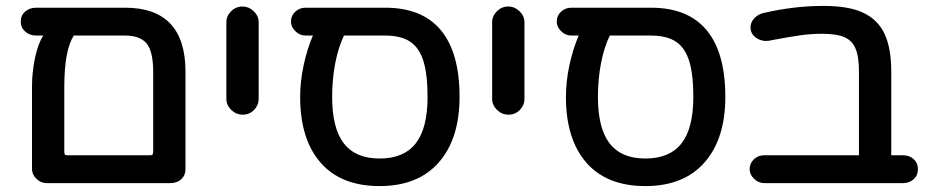

<svg xmlns="http://www.w3.org/2000/svg" viewBox="-20 -610 3134 648"><path d="M606 -368V-39Q606 -18 591.5 -5Q577 8 556 8H137Q118 8 103 -6.5Q88 -21 88 -39V-317Q88 -366 98 -414Q108 -462 126 -490H102Q80 -490 65 -503.5Q50 -517 50 -537Q50 -558 65 -571Q80 -584 102 -584H402Q606 -584 606 -368ZM207 -86H486Q493 -86 495 -88.5Q497 -91 497 -99V-368Q497 -436 475 -463Q453 -490 402 -490H229Q197 -440 197 -317V-99Q197 -91 199 -88.5Q201 -86 207 -86Z M744 -276V-535Q744 -556 760 -572Q776 -588 798 -588Q820 -588 836.5 -572Q853 -556 853 -535V-276Q853 -255 837.5 -239Q822 -223 799 -223Q777 -223 760.5 -239Q744 -255 744 -276Z M1531 -283Q1531 -142 1461 -62Q1391 18 1261 18Q1131 18 1062 -61Q993 -140 993 -283Q993 -334 1004.5 -388.5Q1016 -443 1036 -490H1011Q992 -490 977 -504.5Q962 -519 962 -537Q962 -557 976.5 -570.5Q991 -584 1011 -584H1280Q1405 -584 1468 -508Q1531 -432 1531 -283ZM1261 -75Q1343 -75 1383 -126Q1423 -177 1423 -283Q1423 -359 1409 -404Q1395 -449 1364 -469.5Q1333 -490 1280 -490H1141Q1122 -451 1111.5 -397Q1101 -343 1101 -283Q1101 -177 1140.5 -126Q1180 -75 1261 -75Z M1641 -276V-535Q1641 -556 1657 -572Q1673 -588 1695 -588Q1717 -588 1733.5 -572Q1750 -556 1750 -535V-276Q1750 -255 1734.5 -239Q1719 -223 1696 -223Q1674 -223 1657.5 -239Q1641 -255 1641 -276Z M2428 -283Q2428 -142 2358 -62Q2288 18 2158 18Q2028 18 1959 -61Q1890 -140 1890 -283Q1890 -334 1901.5 -388.5Q1913 -443 1933 -490H1908Q1889 -490 1874 -504.5Q1859 -519 1859 -537Q1859 -557 1873.5 -570.5Q1888 -584 1908 -584H2177Q2302 -584 2365 -508Q2428 -432 2428 -283ZM2158 -75Q2240 -75 2280 -126Q2320 -177 2320 -283Q2320 -359 2306 -404Q2292 -449 2261 -469.5Q2230 -490 2177 -490H2038Q2019 -451 2008.5 -397Q1998 -343 1998 -283Q1998 -177 2037.5 -126Q2077 -75 2158 -75Z M3078 -39Q3078 -18 3063.5 -5Q3049 8 3028 8H2559Q2540 8 2525 -6.5Q2510 -21 2510 -39Q2510 -59 2524.5 -72.5Q2539 -86 2559 -86H2879V-368Q2879 -420 2867 -447Q2856 -473 2830 -484.5Q2804 -496 2754 -496Q2719 -496 2682 -491Q2645 -486 2572 -472Q2549 -470 2531 -483Q2513 -496 2513 -518Q2513 -534 2525 -547.5Q2537 -561 2556 -566Q2660 -590 2758 -590Q2844 -590 2891 -568Q2942 -545 2965 -496.5Q2988 -448 2988 -368V-86H3028Q3049 -86 3063.5 -73Q3078 -60 3078 -39Z"/></svg>

Font: 寒蝉全圆体 Bold
Style: Regular
Weight: 700
Designer: Warren2060
      Designed by Motoya company      

      [Varela Round]
      Joe Prince(Latin component); Avraham Cornf
Foundry: ChillType
Version: Version 3.200